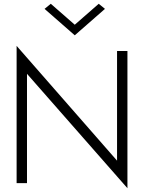

<svg xmlns="http://www.w3.org/2000/svg" viewBox="-20 -970 771 1017"><path d="M376 -839 503 -950 536 -923 376 -783 216 -923 249 -950ZM600 -700H655V27L123 -579V0H68V-727L600 -119Z"/></svg>

Font: Renner* Light
Style: Light
Weight: 300
Version: Version 003.000 ; ttfautohint (v0.97) -l 8 -r 50 -G 200 -x 1